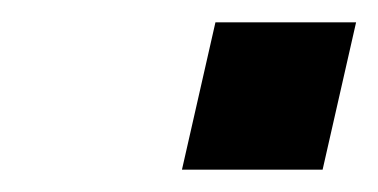

<svg xmlns="http://www.w3.org/2000/svg" viewBox="-20 -428 339 172"><path d="M143 -276 173 -408H299L269 -276Z"/></svg>

Font: Perun
Style: Bold Italic
Weight: 700
Italic angle: -12°
Foundry: Copyright (c) Stefan Peev, Context Ltd, 2016
Version: Version 1.027